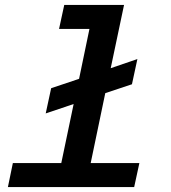

<svg xmlns="http://www.w3.org/2000/svg" viewBox="-20 -757 690 777"><path d="M187 -400 300 -438 342 -640H219L240 -737H482L428 -481L536 -518L514 -416L406 -380L347 -97H544L523 0H12L32 -97H228L278 -336L165 -298Z"/></svg>

Font: Azeret Mono Medium
Style: Italic
Weight: 500
Italic angle: -12°
Designer: Martin Vácha
Foundry: Displaay
Version: Version 1.000; Glyphs 3.0.3, build 3074